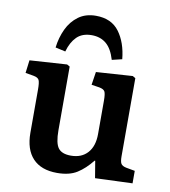

<svg xmlns="http://www.w3.org/2000/svg" viewBox="-87 -850 833 939"><g transform="rotate(10 330.0 -381.0)"><path d="M259 14Q180 14 138.5 -30Q97 -74 97 -157V-372Q97 -406 91.5 -418Q86 -430 64 -434L23 -441L31 -505L216 -517L230 -509V-193Q230 -129 248 -105Q266 -81 311 -81Q364 -81 394 -114.5Q424 -148 424 -208V-373Q424 -408 418 -419Q412 -430 390 -434L351 -440L361 -505L542 -517L556 -509V-121Q556 -94 562.5 -84Q569 -74 588 -70L632 -62V0L447 7L433 -77H430Q396 -34 358 -10Q320 14 259 14ZM314 -776Q391 -776 430 -723.5Q469 -671 477 -589L427 -577Q411 -631 382 -655Q353 -679 310 -679Q263 -679 236 -652Q209 -625 196 -578L146 -589Q152 -639 172 -681.5Q192 -724 227.5 -750Q263 -776 314 -776Z"/></g></svg>

Font: Literata SemiBold
Style: Regular
Weight: 600
Designer: Latin by Veronika Burian and Jose Scaglione. Greek by Irene Vlachou. Cyrillic by Vera Evstafieva.
Foundry: TypeTogether
Version: Version 3.103; ttfautohint (v1.8.4.7-5d5b);gftools[0.9.29]